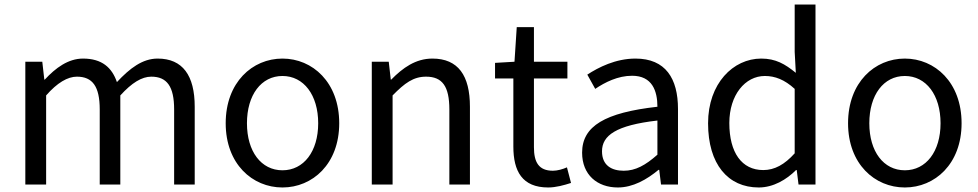

<svg xmlns="http://www.w3.org/2000/svg" viewBox="-20 -816 4324 849"><path d="M92 0H184V-394C233 -450 279 -477 320 -477C389 -477 421 -434 421 -332V0H512V-394C563 -450 607 -477 649 -477C718 -477 750 -434 750 -332V0H841V-344C841 -482 788 -557 677 -557C610 -557 554 -514 497 -453C475 -517 431 -557 347 -557C282 -557 226 -516 178 -464H176L167 -543H92Z M1229 13C1362 13 1480 -91 1480 -271C1480 -452 1362 -557 1229 -557C1096 -557 978 -452 978 -271C978 -91 1096 13 1229 13ZM1229 -63C1135 -63 1072 -146 1072 -271C1072 -396 1135 -480 1229 -480C1323 -480 1387 -396 1387 -271C1387 -146 1323 -63 1229 -63Z M1624 0H1716V-394C1770 -449 1808 -477 1864 -477C1936 -477 1967 -434 1967 -332V0H2058V-344C2058 -482 2006 -557 1892 -557C1818 -557 1761 -516 1710 -464H1708L1699 -543H1624Z M2404 13C2438 13 2474 3 2505 -7L2487 -76C2469 -68 2445 -61 2425 -61C2362 -61 2341 -99 2341 -165V-469H2489V-543H2341V-696H2265L2255 -543L2169 -538V-469H2250V-168C2250 -59 2289 13 2404 13Z M2712 13C2779 13 2840 -22 2892 -65H2895L2903 0H2978V-334C2978 -469 2923 -557 2790 -557C2702 -557 2626 -518 2577 -486L2612 -423C2655 -452 2712 -481 2775 -481C2864 -481 2887 -414 2887 -344C2656 -318 2554 -259 2554 -141C2554 -43 2621 13 2712 13ZM2738 -61C2684 -61 2642 -85 2642 -147C2642 -217 2704 -262 2887 -283V-132C2834 -85 2790 -61 2738 -61Z M3335 13C3400 13 3458 -22 3500 -64H3503L3511 0H3586V-796H3494V-587L3499 -494C3451 -533 3410 -557 3346 -557C3222 -557 3111 -447 3111 -271C3111 -90 3199 13 3335 13ZM3355 -64C3260 -64 3205 -141 3205 -272C3205 -396 3275 -480 3362 -480C3407 -480 3449 -464 3494 -423V-138C3449 -88 3405 -64 3355 -64Z M3981 13C4114 13 4232 -91 4232 -271C4232 -452 4114 -557 3981 -557C3848 -557 3730 -452 3730 -271C3730 -91 3848 13 3981 13ZM3981 -63C3887 -63 3824 -146 3824 -271C3824 -396 3887 -480 3981 -480C4075 -480 4139 -396 4139 -271C4139 -146 4075 -63 3981 -63Z"/></svg>

Font: ChiuKong Gothic CL
Style: Regular
Weight: 400
Designer: Ryoko NISHIZUKA 西塚涼子 (kana, bopomofo & ideographs); Paul D. Hunt (Latin, Greek & Cyrillic); Sandoll Communications 산돌커뮤니
Foundry: Adobe
Version: Version 1.300